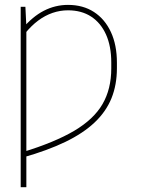

<svg xmlns="http://www.w3.org/2000/svg" viewBox="-20 -574 591 797"><path d="M89.4 -464.8V203.1H65.9V-545.9H85.4ZM83.5 -434.6 72.8 -455.1Q93.8 -480 116 -498.5Q138.2 -517.1 161.9 -529.3Q185.5 -541.5 210.7 -547.6Q235.8 -553.7 262.2 -553.7Q324.7 -553.7 370.1 -524.2Q415.5 -494.6 440.4 -440.9Q465.3 -387.2 465.3 -313.5V-291Q465.3 -222.2 442.9 -166.5Q420.4 -110.8 373 -65.9Q325.7 -21 251.5 14.9Q177.2 50.8 73.7 80.1V57.6Q207.5 16.6 288.3 -31.2Q369.1 -79.1 405.5 -141.8Q441.9 -204.6 441.9 -290V-314.5Q441.9 -381.8 420.2 -430.4Q398.4 -479 358.4 -505.1Q318.4 -531.2 262.2 -531.2Q229.5 -531.2 198.2 -520.5Q167 -509.8 138.4 -488.5Q109.9 -467.3 83.5 -434.6Z"/></svg>

Font: Inter 16pt Thin
Style: Regular
Weight: 250
Version: Version 4.001;git-66647c0bb